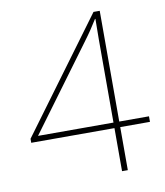

<svg xmlns="http://www.w3.org/2000/svg" viewBox="-81 -785 732 852"><g transform="rotate(-10 285.0 -359.0)"><path d="M560 -194H426V0H400V-194H25V-212L398 -718H426V-219H560ZM400 -524Q400 -567 400 -593.5Q400 -620 400.5 -640.5Q401 -661 401 -686H399Q382 -659 370 -641Q358 -623 335 -592L60 -219H400Z"/></g></svg>

Font: Noto Sans Myanmar Thin
Style: Regular
Weight: 100
Designer: Monotype Design Team
Foundry: Monotype Imaging Inc.
Version: Version 2.107; ttfautohint (v1.8.4.7-5d5b)